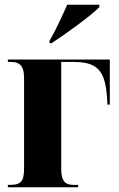

<svg xmlns="http://www.w3.org/2000/svg" viewBox="-20 -786 498 806"><path d="M188 -615V-605H197C257 -644 363 -721 397 -756V-766H262C242 -721 213 -657 188 -615ZM13 0H308V-10H288C257 -10 237 -22 237 -76V-526H286C387 -526 420 -493 429 -382L431 -347H441V-536H13V-526H23C58 -526 81 -516 81 -459V-76C81 -23 65 -10 23 -10H13Z"/></svg>

Font: Noto Serif Display Condensed ExtraBold
Style: Regular
Weight: 800
Width: 3
Designer: Monotype Design Team
Foundry: Monotype Imaging Inc.
Version: Version 2.009